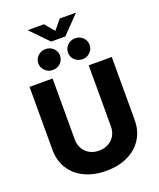

<svg xmlns="http://www.w3.org/2000/svg" viewBox="-195 -1221 1112 1346"><g transform="rotate(-20 361.5 -547.5)"><path d="M361.3 9.8Q269.5 9.8 200.4 -23.4Q131.3 -56.6 93.3 -116.9Q55.2 -177.2 55.2 -257.8V-727.5H227.1V-272.5Q227.1 -233.9 244.1 -204.1Q261.2 -174.3 291.3 -157.5Q321.3 -140.6 361.3 -140.6Q401.9 -140.6 432.1 -157.5Q462.4 -174.3 479.5 -204.1Q496.6 -233.9 496.6 -272.5V-727.5H668.5V-257.8Q668.5 -177.2 630.1 -116.9Q591.8 -56.6 522.7 -23.4Q453.6 9.8 361.3 9.8ZM471.2 -782.7Q437.5 -782.7 414.1 -805.4Q390.6 -828.1 390.6 -860.4Q390.6 -893.1 414.1 -915.8Q437.5 -938.5 471.2 -938.5Q504.9 -938.5 528.3 -915.8Q551.8 -893.1 551.8 -860.8Q551.8 -828.1 528.3 -805.4Q504.9 -782.7 471.2 -782.7ZM250 -782.7Q216.3 -782.7 192.9 -805.4Q169.4 -828.1 169.4 -860.4Q169.4 -893.1 192.9 -915.8Q216.3 -938.5 250 -938.5Q284.2 -938.5 307.6 -915.8Q331.1 -893.1 331.1 -860.8Q331.1 -828.1 307.6 -805.4Q284.2 -782.7 250 -782.7ZM300.3 -1105.5 359.4 -1034.7 418 -1105.5H536.6V-1102.5L412.1 -974.1H306.2L181.6 -1102.5V-1105.5Z"/></g></svg>

Font: Inter 17pt ExtraBold
Style: Regular
Weight: 800
Version: Version 4.001;git-66647c0bb